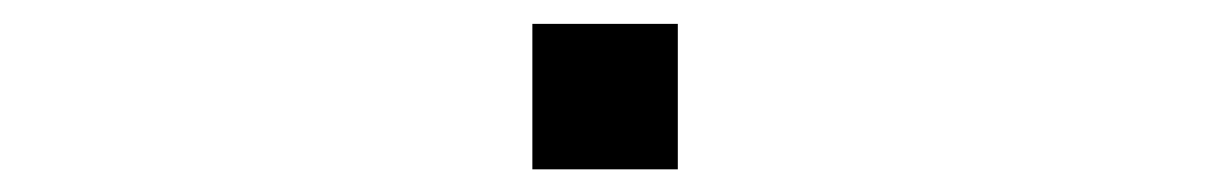

<svg xmlns="http://www.w3.org/2000/svg" viewBox="-20 -708 1040 165"><path d="M437.5 -687.5Q437.5 -687.5 437.5 -562.5H562.5Q562.5 -562.5 562.5 -687.5Z"/></svg>

Font: CalcUnifontExMono
Style: Regular
Weight: 500
Version: Version 15.0.06